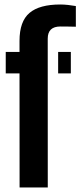

<svg xmlns="http://www.w3.org/2000/svg" viewBox="-20 -830 356 850"><path d="M5.4 -505.1V-600H66.4V-649.1Q66.4 -735.3 110.5 -772.7Q154.5 -810.1 246.7 -810.1Q263 -810.1 281.2 -808.1Q299.4 -806.1 315.8 -803.2V-711.7Q299.2 -712.2 281.9 -712.4Q264.5 -712.7 247.1 -712.7Q219.5 -712.7 205.4 -699.4Q191.3 -686.2 191.3 -658.8L191.5 0H66.7L66.4 -505.1ZM237.4 -505.1V-600H293.6V-505.1Z"/></svg>

Font: Big Shoulders Stencil Display SC Thin
Style: Regular
Weight: 100
Designer: Patric King
Foundry: XO Type Co
Version: Version 2.001